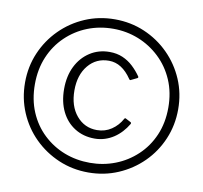

<svg xmlns="http://www.w3.org/2000/svg" viewBox="-83 -841 996 941"><g transform="rotate(10 415.0 -371.0)"><path d="M415 10Q336 10 267 -19.5Q198 -49 145.5 -101Q93 -153 63.5 -222.5Q34 -292 34 -371Q34 -450 63.5 -519Q93 -588 145.5 -640.5Q198 -693 267 -722.5Q336 -752 415 -752Q494 -752 563 -722.5Q632 -693 684.5 -640.5Q737 -588 766.5 -519Q796 -450 796 -371Q796 -292 766.5 -222.5Q737 -153 684.5 -101Q632 -49 563 -19.5Q494 10 415 10ZM415 -38Q481 -38 540.5 -61Q600 -84 647 -128Q694 -172 720.5 -233.5Q747 -295 747 -371Q747 -446 720.5 -507.5Q694 -569 647 -613.5Q600 -658 540.5 -681.5Q481 -705 415 -705Q347 -705 287.5 -681.5Q228 -658 181.5 -613.5Q135 -569 109 -507.5Q83 -446 83 -371Q83 -295 109 -233.5Q135 -172 181.5 -128Q228 -84 287.5 -61Q347 -38 415 -38ZM417 -590Q453 -590 482 -577.5Q511 -565 534 -543.5Q557 -522 575 -496Q577 -493 576 -491Q575 -489 574 -488L541 -472Q537 -470 533 -477Q510 -511 482 -529Q454 -547 421 -547Q358 -547 318.5 -499.5Q279 -452 279 -375Q279 -297 319 -249.5Q359 -202 421 -202Q461 -202 493 -223.5Q525 -245 544 -280Q547 -286 554 -281L577 -269Q582 -266 579 -260Q566 -238 549 -219.5Q532 -201 511.5 -187.5Q491 -174 467 -166.5Q443 -159 417 -159Q361 -159 318 -186Q275 -213 251.5 -261Q228 -309 228 -373Q228 -437 252 -485.5Q276 -534 319 -562Q362 -590 417 -590Z"/></g></svg>

Font: Libre Franklin ExtraLight
Style: Regular
Weight: 250
Designer: Pablo Impallari, Rodrigo Fuenzalida, Nhung Nguyen
Foundry: Impallari Type
Version: Version 3.000